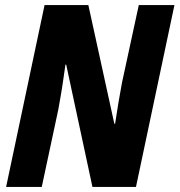

<svg xmlns="http://www.w3.org/2000/svg" viewBox="-20 -734 705 754"><path d="M4 0 155 -714H327L429 -248H432Q438 -288 445.5 -333Q453 -378 459 -409L525 -714H665L514 0H343L240 -480H237Q233 -454 228.5 -421.5Q224 -389 218.5 -358Q213 -327 209 -304L144 0Z"/></svg>

Font: Noto Sans Condensed ExtraBold
Style: Italic
Weight: 800
Width: 3
Italic angle: -12°
Designer: Monotype Design Team
Foundry: Monotype Imaging Inc.
Version: Version 2.013; ttfautohint (v1.8.4.7-5d5b)